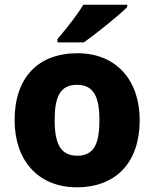

<svg xmlns="http://www.w3.org/2000/svg" viewBox="-20 -785 654 815"><path d="M224 -605H336C379 -635 487 -721 520 -755V-765H334C314 -732 278 -683 224 -619ZM306 10C474 10 573 -97 573 -275C573 -444 474 -559 309 -559C140 -559 42 -454 42 -275C42 -105 141 10 306 10ZM308 -124C236 -124 212 -177 212 -275C212 -374 235 -425 307 -425C378 -425 402 -373 402 -275C402 -173 378 -124 308 -124Z"/></svg>

Font: Kathrein 85 Heavy
Style: Regular
Weight: 900
Designer: Lazydogs Typefoundry, based on Open Sans by Ascender Corporation
Foundry: Lazydogs Typefoundry
Version: Version 1.003;PS 001.003;hotconv 1.0.88;makeotf.lib2.5.64775